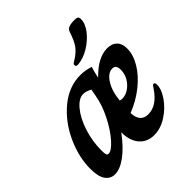

<svg xmlns="http://www.w3.org/2000/svg" viewBox="-190 -835 984 984"><g transform="rotate(-45 302.0 -343.5)"><path d="M17 -100Q17 -185 57.5 -273Q98 -361 168 -418.5Q238 -476 321 -476Q356 -476 392 -464Q384 -443 376 -403H377Q448 -476 515 -476Q549 -476 568 -457Q587 -438 587 -402Q587 -357 558.5 -309.5Q530 -262 479.5 -221.5Q429 -181 365 -156Q368 -87 425 -87Q488 -87 537 -161Q543 -170 546.5 -174.5Q550 -179 554 -179Q560 -179 562 -175Q564 -171 564 -161Q564 -129 535.5 -88Q507 -47 462.5 -18.5Q418 10 371 10Q324 10 295 -20.5Q266 -51 262 -104V-118H260Q214 -56 169 -23Q124 10 87 10Q55 10 36 -16.5Q17 -43 17 -100ZM301 -345 308 -383Q282 -397 262 -397Q230 -397 197.5 -358Q165 -319 144.5 -256Q124 -193 124 -125Q124 -104 127 -96Q130 -88 138 -88Q160 -88 195 -127.5Q230 -167 260.5 -227Q291 -287 301 -345ZM487 -348Q487 -384 460 -384Q429 -384 403.5 -345Q378 -306 371 -241Q378 -238 389 -238Q411 -238 434 -253Q457 -268 472 -293.5Q487 -319 487 -348ZM348 -522Q335 -522 335 -533Q335 -538 338.5 -541.5Q342 -545 348.5 -548.5Q355 -552 363 -558Q391 -577 407 -600Q423 -623 439 -671Q444 -686 458.5 -691.5Q473 -697 500 -697Q515 -697 520.5 -692.5Q526 -688 526 -676Q526 -644 499.5 -609.5Q473 -575 432 -550Q391 -525 351 -522Z"/></g></svg>

Font: Charm
Style: Bold
Weight: 700
Designer: Katatrad Aksorn Co.,Ltd.
Foundry: Cadson Demak Co.,Ltd.
Version: Version 1.001